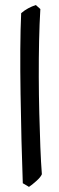

<svg xmlns="http://www.w3.org/2000/svg" viewBox="-20 -607 231 748"><path d="M62.5 -555.7Q74.7 -566.4 89.6 -574.5Q104.5 -582.5 119.6 -587.4L137.2 -571.8Q133.8 -515.6 132.3 -448Q130.9 -380.4 131.1 -307.9Q131.3 -235.4 133.1 -165.3Q134.8 -95.2 137.2 -34.2Q139.6 26.9 143.1 71.8Q138.7 83 121.1 98.6Q103.5 114.3 92.8 121.1Q92.8 121.1 86.9 117.4Q81.1 113.8 75 110.4Q68.8 106.9 68.8 106.9Q65.9 30.8 63.7 -59.3Q61.5 -149.4 60.1 -240.7Q58.6 -332 59.1 -413.8Q59.6 -495.6 62.5 -555.7Z"/></svg>

Font: Namdhinggo
Style: Regular
Weight: 400
Designer: Victor Gaultney
Foundry: SIL International
Version: Version 3.001